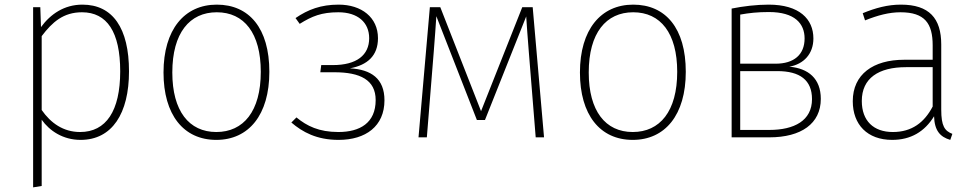

<svg xmlns="http://www.w3.org/2000/svg" viewBox="-20 -593 4206 829"><path d="M336 -573C257 -573 198 -532 157 -476L154 -562H123V216L160 210V-76C194 -28 252 11 328 11C464 11 537 -103 537 -285C537 -471 467 -573 336 -573ZM326 -23C253 -23 199 -62 160 -118V-437C206 -498 254 -540 334 -540C442 -540 499 -455 499 -285C499 -114 438 -23 326 -23Z M916 -573C776 -573 686 -465 686 -280C686 -98 772 11 914 11C1054 11 1143 -97 1143 -283C1143 -471 1056 -573 916 -573ZM916 -540C1034 -540 1106 -450 1106 -283C1106 -112 1031 -23 914 -23C796 -23 724 -114 724 -280C724 -451 799 -540 916 -540Z M1442 -573C1366 -573 1310 -552 1256 -515L1274 -490C1327 -523 1368 -540 1441 -540C1525 -540 1574 -496 1574 -428C1574 -355 1520 -312 1417 -312H1367L1363 -281H1424C1535 -281 1602 -248 1602 -161C1602 -62 1534 -23 1441 -23C1357 -23 1305 -49 1260 -86L1238 -64C1286 -23 1347 11 1442 11C1559 11 1640 -48 1640 -160C1640 -254 1582 -293 1491 -298C1566 -312 1612 -352 1612 -428C1612 -518 1541 -573 1442 -573Z M2280 -562H2235L2057 -113L1881 -562H1836L1787 0H1823L1853 -372C1858 -432 1861 -481 1864 -523L2039 -75H2074L2252 -522C2255 -478 2258 -433 2263 -372L2293 0H2329Z M2714 -573C2574 -573 2484 -465 2484 -280C2484 -98 2570 11 2712 11C2852 11 2941 -97 2941 -283C2941 -471 2854 -573 2714 -573ZM2714 -540C2832 -540 2904 -450 2904 -283C2904 -112 2829 -23 2712 -23C2594 -23 2522 -114 2522 -280C2522 -451 2597 -540 2714 -540Z M3388 -305C3450 -316 3492 -360 3492 -427C3492 -511 3431 -573 3299 -573C3246 -573 3188 -566 3139 -556V0H3302C3439 0 3524 -59 3524 -166C3524 -254 3470 -298 3388 -305ZM3300 -541C3412 -541 3454 -491 3454 -427C3454 -357 3408 -318 3329 -318H3176V-530C3215 -537 3251 -541 3300 -541ZM3302 -32H3176V-286H3336C3434 -286 3486 -247 3486 -165C3486 -72 3409 -32 3302 -32Z M4044 -120V-401C4044 -514 3992 -573 3870 -573C3813 -573 3761 -559 3705 -536L3715 -505C3770 -527 3819 -540 3868 -540C3973 -540 4007 -492 4007 -397V-335H3884C3750 -335 3662 -272 3662 -156C3662 -55 3725 11 3832 11C3912 11 3972 -24 4013 -91C4015 -29 4039 -2 4083 11L4092 -15C4059 -28 4044 -48 4044 -120ZM3835 -23C3752 -23 3701 -71 3701 -157C3701 -255 3773 -303 3892 -303H4007V-133C3971 -64 3917 -23 3835 -23Z"/></svg>

Font: Glow Sans SC Normal ExtraLight
Style: Regular
Weight: 200
Designer: Ryoko NISHIZUKA (kana, bopomofo & ideographs); Paul D. Hunt (Latin, Greek & Cyrillic); Sandoll Communications, Soo-young
Version: Version 0.93